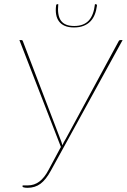

<svg xmlns="http://www.w3.org/2000/svg" viewBox="-20 -891 605 916"><path d="M112.5 -6.5Q143.5 -6.5 167.8 -24.8Q192 -43 211.5 -80L270.5 -190L72.5 -700H82.5Q86.5 -700 88.5 -696L267.5 -228.5Q270.5 -221.5 273.2 -213.5Q276 -205.5 277.5 -198Q284.5 -214 294 -229L547 -696Q549.5 -700 554.5 -700H565L222.5 -76.5Q199 -33.5 173 -14.2Q147 5 111.5 5Q101 5 94 3.2Q87 1.5 87.5 -1.5L88 -6.5ZM334 -767Q379 -767 403 -792.5Q427 -818 433 -871H437.5Q439.5 -871 441.2 -869.2Q443 -867.5 442.5 -863.5Q439.5 -840 431.8 -821Q424 -802 410.8 -788.5Q397.5 -775 378.2 -767.5Q359 -760 333 -760Q307 -760 289.5 -767.5Q272 -775 261.8 -788.5Q251.5 -802 248 -821Q244.5 -840 247.5 -863.5Q248 -871 253.5 -871H258Q252.5 -818 270.8 -792.5Q289 -767 334 -767Z"/></svg>

Font: Lato Hairline
Style: Italic
Weight: 100
Italic angle: -7°
Designer: Lukasz Dziedzic
Foundry: tyPoland Lukasz Dziedzic
Version: Version 2.007; 2014-02-27